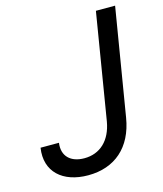

<svg xmlns="http://www.w3.org/2000/svg" viewBox="-111 -809 766 902"><g transform="rotate(-15 272.5 -358.5)"><path d="M440.7 -727.3 355.8 -211.3C340.2 -122.2 285.9 -72.1 209.9 -72.1C143.5 -72.1 103.7 -109.4 112.6 -173.3H23.1C5.3 -59.3 83.5 9.9 206.7 9.9C336.3 9.9 425.1 -66.4 447.8 -205.6L534.1 -727.3Z"/></g></svg>

Font: Margiela Sans Text
Style: Italic
Weight: 400
Italic angle: -9.39999°
Designer: Stefan Endress, Andreas Faust
Version: Version 1.100;FEAKit 1.0